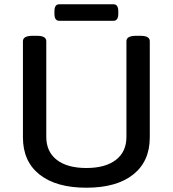

<svg xmlns="http://www.w3.org/2000/svg" viewBox="-20 -869 806 896"><path d="M383 7Q242 7 164.5 -54.5Q87 -116 87 -228V-677Q87 -689 98 -695.5Q109 -702 134 -702H150Q175 -702 185.5 -695.5Q196 -689 196 -677V-230Q196 -161 245 -123Q294 -85 383 -85Q472 -85 521 -123Q570 -161 570 -230V-677Q570 -689 581 -695.5Q592 -702 617 -702H633Q658 -702 668.5 -695.5Q679 -689 679 -677V-228Q679 -116 601.5 -54.5Q524 7 383 7ZM256 -772Q234 -772 234 -805V-816Q234 -849 256 -849H510Q532 -849 532 -816V-805Q532 -772 510 -772Z"/></svg>

Font: Asap Semi Expanded Medium
Style: Regular
Weight: 500
Width: 6
Designer: Pablo Cosgaya
Foundry: Omnibus-Type
Version: Version 3.001; ttfautohint (v1.8.4.7-5d5b)